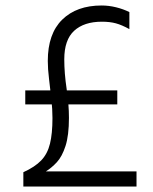

<svg xmlns="http://www.w3.org/2000/svg" viewBox="-20 -679 557 699"><path d="M65 -52V0H477V-55H147Q168 -68 187 -88.5Q206 -109 218.5 -147.5Q231 -186 231 -250Q231 -299 222.5 -356Q214 -413 214 -463Q214 -534 250 -567Q286 -600 351 -600Q380 -600 402 -594Q424 -588 451 -573V-635Q429 -646 402.5 -652.5Q376 -659 350 -659Q259 -659 206.5 -607.5Q154 -556 154 -457Q154 -428 158.5 -391.5Q163 -355 167 -318Q171 -281 171 -249Q171 -193 162 -156Q153 -119 130 -95Q107 -71 65 -52ZM72 -350V-299H407V-350Z"/></svg>

Font: Hind Variable Light
Style: Regular
Weight: 300
Designer: Manushi Parikh, Satya Rajpurohit
Foundry: Indian Type Foundry
Version: Version 3.000